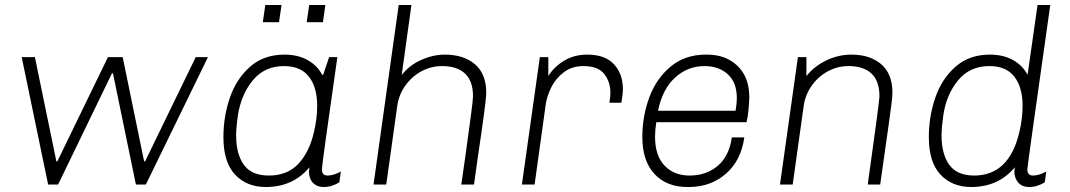

<svg xmlns="http://www.w3.org/2000/svg" viewBox="-20 -740 4290 770"><path d="M206 -93H210L413 -511H472L558 -93H562L765 -511H814L565 0H525L433 -446H429L213 0H173L67 -511H120Z M1272 -440H1276L1300 -511H1333Q1271 -79 1271 -61Q1271 -36 1294 -36Q1317 -36 1347 -52L1341 -9Q1311 10 1278 10Q1251 10 1235 -7Q1219 -24 1219 -52Q1219 -57 1221 -69Q1155 10 1046 10Q969 10 922.5 -40Q876 -90 876 -190Q876 -273 902 -348.5Q928 -424 983 -472.5Q1038 -521 1121 -521Q1174 -521 1213 -499.5Q1252 -478 1272 -440ZM934 -277Q927 -228 927 -197Q927 -122 958 -79Q989 -36 1058 -36Q1133 -36 1177 -83.5Q1221 -131 1239 -210Q1252 -265 1252 -315Q1252 -390 1219 -432.5Q1186 -475 1119 -475Q1041 -475 994 -418Q947 -361 934 -277ZM1099 -651H1034L1044 -720H1109ZM1275 -651H1210L1220 -720H1285Z M1930 -368Q1930 -349 1920.5 -278.5Q1911 -208 1895 -101L1881 0H1830L1846 -111Q1860 -213 1868.5 -276.5Q1877 -340 1877 -354Q1877 -415 1845 -445Q1813 -475 1753 -475Q1709 -475 1670 -454Q1631 -433 1605 -396Q1579 -359 1573 -314L1529 0H1478L1579 -720H1630L1591 -439Q1621 -478 1669 -499.5Q1717 -521 1764 -521Q1839 -521 1884.5 -482.5Q1930 -444 1930 -368Z M2478 -383Q2478 -368 2475 -347.5Q2472 -327 2471 -328H2424Q2428 -352 2428 -368Q2428 -412 2403 -443.5Q2378 -475 2320 -475Q2274 -475 2241.5 -450.5Q2209 -426 2191.5 -391Q2174 -356 2169 -324L2124 0H2073L2145 -511H2179V-435Q2201 -471 2241.5 -496Q2282 -521 2336 -521Q2406 -521 2442 -482.5Q2478 -444 2478 -383Z M2985 -351Q2985 -334 2982 -302Q2979 -270 2974 -250H2612Q2607 -218 2607 -192Q2607 -116 2645 -76Q2683 -36 2745 -36Q2812 -36 2858 -74.5Q2904 -113 2915 -189H2965Q2952 -96 2891 -43Q2830 10 2742 10H2737Q2653 10 2604.5 -42.5Q2556 -95 2556 -191Q2556 -274 2584 -349.5Q2612 -425 2669.5 -473Q2727 -521 2811 -521H2816Q2891 -521 2938 -475.5Q2985 -430 2985 -351ZM2619 -296H2930Q2935 -325 2935 -346Q2935 -409 2899 -442Q2863 -475 2805 -475Q2738 -475 2687.5 -429Q2637 -383 2619 -296Z M3559 -368Q3559 -355 3555 -322Q3551 -289 3543.5 -236.5Q3536 -184 3532 -156L3510 0H3460Q3507 -335 3507 -354Q3507 -415 3475 -445Q3443 -475 3383 -475Q3339 -475 3300 -454Q3261 -433 3235 -396Q3209 -359 3203 -314L3159 0H3108L3180 -511H3214V-435Q3246 -475 3294.5 -498Q3343 -521 3394 -521Q3469 -521 3514 -482.5Q3559 -444 3559 -368Z M4101 -440 4141 -720H4192Q4100 -72 4100 -61Q4100 -36 4123 -36Q4146 -36 4176 -52L4170 -9Q4140 10 4107 10Q4079 10 4063.5 -8Q4048 -26 4048 -52Q4048 -57 4050 -69Q3984 10 3875 10Q3798 10 3751.5 -40Q3705 -90 3705 -190Q3705 -273 3731 -348.5Q3757 -424 3812 -472.5Q3867 -521 3950 -521Q4003 -521 4042 -499.5Q4081 -478 4101 -440ZM3763 -277Q3756 -228 3756 -197Q3756 -122 3787 -79Q3818 -36 3887 -36Q4027 -36 4068 -210Q4081 -265 4081 -315Q4081 -390 4048 -432.5Q4015 -475 3948 -475Q3869 -475 3822 -417.5Q3775 -360 3763 -277Z"/></svg>

Font: Chivo Thin Italic
Style: Regular
Weight: 100
Italic angle: -8.05°
Designer: Hector Gatti
Foundry: Omnibus-Type
Version: Version 1.007